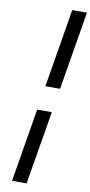

<svg xmlns="http://www.w3.org/2000/svg" viewBox="-124 -995 607 1288"><g transform="rotate(10 179.0 -351.0)"><path d="M258 -950H358L269 -416H169ZM142 -252H242L158 248H59Z"/></g></svg>

Font: Be Vietnam SemiBold
Style: Italic
Weight: 600
Italic angle: -9.556°
Designer: Gabriel Lam
Foundry: TypeRant
Version: Version 3.000